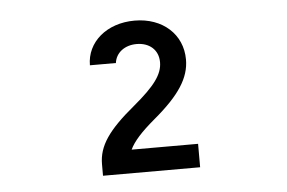

<svg xmlns="http://www.w3.org/2000/svg" viewBox="-36 -927 672 449"><g transform="rotate(-5 300.0 -702.5)"><path d="M189 -525H417V-580H261C270 -599 288 -619 320 -646C381 -697 406 -736 406 -779C406 -838 360 -880 294 -880C228 -880 181 -839 181 -785H242C245 -809 266 -825 294 -825C324 -825 345 -807 345 -778C345 -749 325 -723 276 -682C213 -630 189 -595 189 -552Z"/></g></svg>

Font: CommitMonoNiceRocks
Style: Regular
Weight: 400
Monospace: yes
Designer: Eigil Nikolajsen
Foundry: Eigil Nikolajsen
Version: Version 1.143